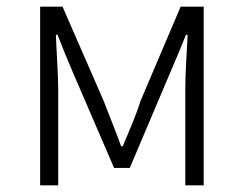

<svg xmlns="http://www.w3.org/2000/svg" viewBox="-20 -554 728 574"><path d="M100 0H154V-288C154 -331 149 -397 147 -450H152C167 -411 183 -372 199 -335L321 -52H368L488 -335C504 -372 520 -410 536 -450H541C538 -397 534 -331 534 -288V0H589V-534H520L400 -252C386 -207 366 -162 347 -117H342C326 -162 307 -207 290 -252L167 -534H100Z"/></svg>

Font: Noto Sans KR Light
Style: Regular
Weight: 300
Designer: Ryoko NISHIZUKA 西塚涼子 (kana, bopomofo & ideographs); Paul D. Hunt (Latin, Greek & Cyrillic); Sandoll Communications 산돌커뮤니
Foundry: Adobe
Version: Version 2.004;hotconv 1.0.118;makeotfexe 2.5.65603